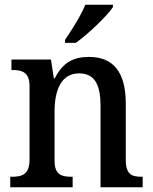

<svg xmlns="http://www.w3.org/2000/svg" viewBox="-20 -786 644 806"><path d="M253 -619V-606H298C352 -644 431 -721 454 -756V-766H338C320 -721 282 -661 253 -619ZM23 0H285V-44H280C239 -44 209 -52 209 -111V-318C209 -402 234 -478 312 -478C379 -478 402 -428 402 -342V0H579V-44H575C533 -44 508 -53 508 -116V-351C508 -488 452 -547 354 -547C289 -547 244 -525 210 -457H206L194 -536H28V-492H33C73 -492 104 -483 104 -424V-116C104 -53 72 -44 30 -44H23Z"/></svg>

Font: Noto Serif Devanagari SemiCondensed Medium
Style: Regular
Weight: 500
Width: 4
Designer: Universal Thirst, Indian Type Foundry and the Monotype Design Team
Foundry: Monotype Imaging Inc.
Version: Version 2.004